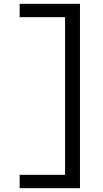

<svg xmlns="http://www.w3.org/2000/svg" viewBox="-20 -843 540 1006"><path d="M83 143V73H321V-753H83V-823H399V143Z"/></svg>

Font: Iosevka SS04
Style: Regular
Weight: 400
Monospace: yes
Designer: Belleve Invis
Foundry: Belleve Invis
Version: Version 19.0.0; ttfautohint (v1.8.4)